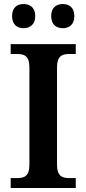

<svg xmlns="http://www.w3.org/2000/svg" viewBox="-20 -933 429 953"><path d="M292 -793C322 -793 349 -810 349 -853C349 -897 322 -913 292 -913C261 -913 234 -897 234 -853C234 -810 261 -793 292 -793ZM97 -793C127 -793 155 -810 155 -853C155 -897 127 -913 97 -913C66 -913 40 -897 40 -853C40 -810 66 -793 97 -793ZM33 0H356V-49H325C290 -49 263 -57 263 -116V-598C263 -657 290 -665 325 -665H356V-714H33V-665H64C99 -665 126 -657 126 -598V-116C126 -57 99 -49 64 -49H33Z"/></svg>

Font: Noto Serif SemiBold
Style: Regular
Weight: 600
Designer: Monotype Design Team
Foundry: Monotype Imaging Inc.
Version: Version 2.013